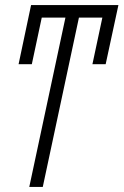

<svg xmlns="http://www.w3.org/2000/svg" viewBox="-20 -734 485 754"><path d="M148 0 290 -665H382L343 -482H395L445 -714H102L53 -482H105L144 -665H237L95 0Z"/></svg>

Font: Noto Sans Display Condensed Light
Style: Italic
Weight: 300
Width: 3
Designer: Monotype Design team
Foundry: Monotype Imaging Inc.
Version: 1.000